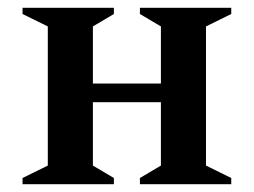

<svg xmlns="http://www.w3.org/2000/svg" viewBox="-20 -474 653 494"><path d="M103 -406 38 -438V-454H273V-438L219 -406V-259H394V-406L340 -438V-454H575V-438L510 -406V-48L575 -16V0H340V-16L394 -48V-211H219V-48L273 -16V0H38V-16L103 -48Z"/></svg>

Font: Spectral SemiBold
Style: Regular
Weight: 600
Designer: Jean-Baptiste Levee
Foundry: Production Type
Version: Version 2.001